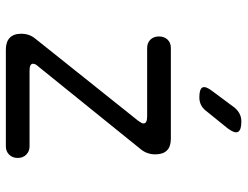

<svg xmlns="http://www.w3.org/2000/svg" viewBox="-112 -712 825 640"><g transform="rotate(90 300.0 -392.5)"><path d="M146 0Q120 0 106.5 -13Q93 -26 93 -51Q93 -65 97 -76.5Q101 -88 110 -99L383 -441Q387 -447 389.5 -451Q392 -455 392 -459Q392 -465 386 -468Q380 -471 368 -471H141Q123 -471 112.5 -482Q102 -493 102 -510Q102 -528 112.5 -539Q123 -550 140 -550H443Q469 -550 482 -537Q495 -524 495 -498Q495 -485 491 -473Q487 -461 479 -451L202 -108Q197 -103 195 -98.5Q193 -94 193 -90Q193 -85 198.5 -82Q204 -79 215 -79H468Q485 -79 496 -68Q507 -57 507 -40Q507 -22 496 -11Q485 0 468 0ZM305 -645Q277 -645 272 -655.5Q267 -666 284 -688L339 -762Q348 -773 359.5 -779Q371 -785 386 -785Q414 -785 420 -774Q426 -763 408 -739L349 -666Q341 -656 330 -650.5Q319 -645 305 -645Z"/></g></svg>

Font: Maple Mono Light
Style: Regular
Weight: 300
Monospace: yes
Designer: subframe7536
Version: Version 7.000